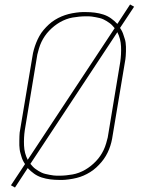

<svg xmlns="http://www.w3.org/2000/svg" viewBox="-20 -797 640 859"><path d="M47 42 29 32 92 -63Q87 -70 83 -78Q79 -86 76.5 -94.5Q74 -103 71.5 -111.5Q69 -120 68 -129Q67 -138 66.5 -147Q66 -156 66.5 -168Q67 -180 67 -188.5Q67 -197 68 -204L125 -544Q127 -559 131.5 -575Q136 -591 142 -606Q148 -621 156 -635.5Q164 -650 175 -663Q186 -676 198.5 -687.5Q211 -699 225.5 -708Q240 -717 255.5 -723.5Q271 -730 286.5 -734Q302 -738 320.5 -740.5Q339 -743 350 -743H363Q384 -743 404 -740.5Q424 -738 442.5 -732Q461 -726 476.5 -715Q492 -704 505 -690L562 -777L580 -767L517 -672Q522 -665 526 -657Q530 -649 532.5 -640.5Q535 -632 538 -623.5Q541 -615 542 -606Q543 -597 543.5 -588Q544 -579 543.5 -567Q543 -555 542.5 -546.5Q542 -538 541 -532L484 -191Q482 -176 478 -160Q474 -144 468 -129Q462 -114 453.5 -99.5Q445 -85 434 -72Q423 -59 410.5 -47.5Q398 -36 383.5 -27Q369 -18 354 -11.5Q339 -5 323 -1Q307 3 288.5 5.5Q270 8 260 8H246Q225 8 205 5.5Q185 3 166.5 -3Q148 -9 132.5 -20Q117 -31 104 -45ZM104 -82 493 -671Q488 -677 482.5 -683Q477 -689 470 -694Q463 -699 456.5 -703Q450 -707 442.5 -710.5Q435 -714 427 -716Q419 -718 408.5 -720Q398 -722 390 -723Q382 -724 377 -724H363Q349 -724 334 -722.5Q319 -721 304.5 -718.5Q290 -716 275.5 -710.5Q261 -705 248 -697.5Q235 -690 223 -680.5Q211 -671 200 -659.5Q189 -648 180.5 -635.5Q172 -623 165.5 -609.5Q159 -596 154 -579Q149 -562 147 -553L91 -215Q86 -181 87.5 -146Q89 -111 104 -82ZM234 -11H247Q261 -11 275.5 -12.5Q290 -14 304.5 -16.5Q319 -19 333.5 -24.5Q348 -30 361 -37.5Q374 -45 386 -54.5Q398 -64 409 -75.5Q420 -87 428.5 -99.5Q437 -112 443.5 -125.5Q450 -139 455 -156Q460 -173 462 -182L518 -520Q523 -554 521.5 -589Q520 -624 505 -653L116 -64Q121 -58 126.5 -52Q132 -46 139 -41Q146 -36 152.5 -32Q159 -28 166.5 -24.5Q174 -21 182.5 -19Q191 -17 201 -15Q211 -13 219.5 -12Q228 -11 234 -11Z"/></svg>

Font: Iosevka Aile Thin Oblique
Style: Regular
Weight: 100
Italic angle: -9°
Designer: Belleve Invis
Foundry: Belleve Invis
Version: Version 31.1.0; ttfautohint (v1.8.4)